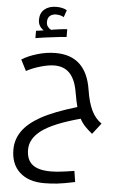

<svg xmlns="http://www.w3.org/2000/svg" viewBox="-69 -831 781 1199"><g transform="rotate(5 322.0 -231.0)"><path d="M525.9 -12.2Q499 -33.7 480 -53.7Q460.9 -73.7 446.8 -100.1Q279.3 -54.7 207.8 -2Q136.2 50.8 136.2 120.1Q136.2 184.1 173.3 214.1Q210.4 244.1 289.1 244.1Q339.4 244.1 436 228L446.8 296.9Q376 312 334.5 316.4Q293 320.8 252.9 320.8Q156.2 320.8 100.6 270.3Q44.9 219.7 44.9 127.9Q44.9 64.9 81.5 12.2Q118.2 -40.5 196.8 -84.2Q275.4 -127.9 419.9 -170.9Q412.1 -197.3 400.9 -261.2Q387.7 -340.3 351.8 -378.7Q315.9 -417 254.9 -417Q219.2 -417 168.9 -402.6Q118.7 -388.2 80.1 -367.2L44.9 -436Q83.5 -460.9 141.6 -478Q199.7 -495.1 255.9 -495.1Q447.3 -495.1 480 -284.2Q492.2 -206.1 515.6 -157Q539.1 -107.9 579.1 -81.1ZM121.1 -622.6 168.5 -629.4Q133.3 -652.3 133.3 -692.9Q133.3 -735.8 161.4 -759.3Q189.5 -782.7 235.4 -782.7Q274.4 -782.7 301.3 -767.6L286.1 -722.7Q266.1 -734.9 236.3 -734.9Q214.4 -734.9 199.2 -722.4Q184.1 -710 184.1 -683.6Q184.1 -666.5 192.9 -654.5Q201.7 -642.6 214.4 -636.7Q224.1 -639.2 262.2 -644.3Q300.3 -649.4 314.5 -649.4V-600.6Q306.6 -600.6 279.1 -597.9Q251.5 -595.2 177.2 -585.4L121.1 -576.7Z"/></g></svg>

Font: DroidArabicKufi
Style: Regular
Weight: 400
Designer: Pascal Zoghbi
Foundry: Ascender Corporation
Version: Version 1.00; ttfautohint (v1.4.1)